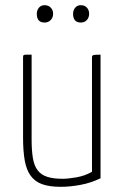

<svg xmlns="http://www.w3.org/2000/svg" viewBox="-20 -711 477 741"><path d="M368 -23Q331 -5 290.5 2.5Q250 10 215 10Q171 10 143 0Q115 -10 98.5 -32.5Q82 -55 75.5 -91.5Q69 -128 69 -180V-489Q69 -493 69.5 -495.5Q70 -498 73 -499Q76 -500 82.5 -500Q89 -500 102 -500V-174Q102 -130 107 -100.5Q112 -71 125.5 -53.5Q139 -36 162.5 -28.5Q186 -21 222 -21Q242 -21 274.5 -26.5Q307 -32 335 -48V-489Q335 -497 340.5 -498.5Q346 -500 368 -500ZM122 -658Q122 -671 130 -681Q138 -691 152 -691Q167 -691 176 -681.5Q185 -672 185 -658Q185 -643 175.5 -633.5Q166 -624 152 -624Q122 -624 122 -658ZM262 -658Q262 -671 270 -681Q278 -691 292 -691Q307 -691 315.5 -681.5Q324 -672 324 -658Q324 -643 315 -633.5Q306 -624 292 -624Q262 -624 262 -658Z"/></svg>

Font: Yanone Kaffeesatz Thin
Style: Regular
Weight: 250
Designer: Yanone
Foundry: Yanone Font Production. Not for release.
Version: Version 1.002